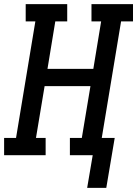

<svg xmlns="http://www.w3.org/2000/svg" viewBox="-29 -755 667 934"><path d="M488 159H395L422 0H311V-84H369L411 -336H188L146 -84H193V0H-9V-84H49L143 -651H96V-735H298V-651H240L202 -420H425L463 -651H416V-735H618V-651H560L466 -84H529Z"/></svg>

Font: Iosevka Curly Slab MdExObl
Style: Regular
Weight: 500
Width: 7
Italic angle: -9°
Monospace: yes
Designer: Belleve Invis
Foundry: Belleve Invis
Version: Version 11.1.0; ttfautohint (v1.8.3)